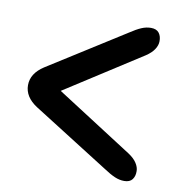

<svg xmlns="http://www.w3.org/2000/svg" viewBox="-62 -644 566 604"><g transform="rotate(10 220.5 -341.5)"><path d="M406.5 -135Q407 -119 399 -108.2Q391 -97.5 373 -97.5Q358 -97.5 342.8 -104Q327.5 -110.5 306.5 -124.5L63 -278.5Q23 -304.5 23 -342Q23 -379.5 63 -405.5L306.5 -559.5Q327.5 -573.5 342.8 -580Q358 -586.5 373 -586.5Q391 -586.5 399 -575.8Q407 -565 406.5 -549Q406.5 -537 398.2 -524Q390 -511 372 -499L127.5 -342L372 -185Q390 -173 398.2 -160Q406.5 -147 406.5 -135Z"/></g></svg>

Font: Fraunces 144pt SuperSoft SemiBold
Style: Regular
Weight: 600
Version: Version 1.000;[b76b70a41]